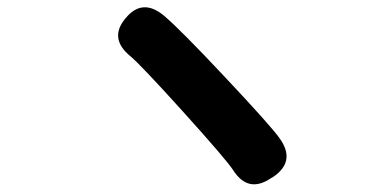

<svg xmlns="http://www.w3.org/2000/svg" viewBox="-20 -610 1040 518"><path d="M712 -130Q650 -87 609 -151Q590 -180 474.5 -308Q359 -436 331 -459Q273 -507 319 -561Q364 -616 422 -568Q465 -532 586 -403Q713 -268 735 -236Q779 -174 716 -132Z"/></svg>

Font: Resource Han Rounded KR
Style: Bold
Weight: 700
Designer: Cyano Hao (round all glyphs); Ryoko NISHIZUKA 西塚涼子 (kana, bopomofo & ideographs); Paul D. Hunt (Latin, Greek & Cyrillic)
Foundry: Cyano Hao
Version: 0.990